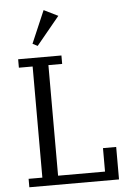

<svg xmlns="http://www.w3.org/2000/svg" viewBox="-62 -998 718 1043"><g transform="rotate(-5 297.0 -476.0)"><path d="M55 -46H130V-652H55V-698H291V-652H216V-49H472V-177H544V0H55ZM140 -775 216 -952 293 -914 167 -761Z"/></g></svg>

Font: IBM Plex Serif
Style: Regular
Weight: 400
Designer: Mike Abbink, Paul van der Laan, Pieter van Rosmalen
Foundry: Bold Monday
Version: Version 2.6